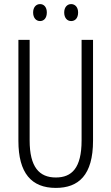

<svg xmlns="http://www.w3.org/2000/svg" viewBox="-20 -909 544 939"><path d="M142 -848C142 -822 156 -806 176 -806C195 -806 209 -821 209 -848C209 -874 195 -889 176 -889C156 -889 142 -873 142 -848ZM294 -848C294 -822 308 -806 328 -806C348 -806 362 -821 362 -848C362 -874 347 -889 328 -889C309 -889 294 -874 294 -848ZM435 -221V-714H379V-222C379 -87 331 -41 253 -41C172 -41 125 -92 125 -222V-714H70V-220C70 -62 134 10 253 10C364 10 435 -52 435 -221Z"/></svg>

Font: Noto Sans Kannada ExtraCondensed Light
Style: Regular
Weight: 300
Width: 2
Designer: Jelle Bosma - Monotype Design Team
Foundry: Monotype Imaging Inc.
Version: Version 2.005